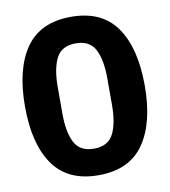

<svg xmlns="http://www.w3.org/2000/svg" viewBox="-81 -780 763 862"><g transform="rotate(-10 300.0 -349.0)"><path d="M300 12Q160 12 93.5 -83Q27 -178 27 -349Q27 -520 93.5 -615Q160 -710 300 -710Q440 -710 506.5 -615Q573 -520 573 -349Q573 -178 506.5 -83Q440 12 300 12ZM300 -109Q364 -109 388.5 -156.5Q413 -204 413 -289V-410Q413 -494 388.5 -541.5Q364 -589 300 -589Q236 -589 211.5 -541.5Q187 -494 187 -410V-288Q187 -204 211.5 -156.5Q236 -109 300 -109Z"/></g></svg>

Font: Lilex Nerd Font
Style: Bold
Weight: 700
Designer: Mike Abbink, Paul van der Laan, Pieter van Rosmalen, Mikhael Khrustik
Foundry: Mikhael Khrustik
Version: Version 2.400; ttfautohint (v1.8.4.7-5d5b);Nerd Fonts 3.3.0